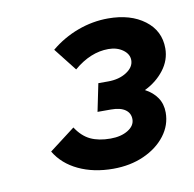

<svg xmlns="http://www.w3.org/2000/svg" viewBox="-52 -757 468 464"><g transform="rotate(-10 182.5 -525.0)"><path d="M191 -345Q143 -345 106 -362.5Q69 -380 50 -412L113 -460Q128 -437 148 -427.5Q168 -418 197 -418Q223 -418 240 -428.5Q257 -439 257 -455Q257 -470 245 -478.5Q233 -487 210 -487H177L191 -555H215Q242 -555 260.5 -567Q279 -579 279 -596Q279 -611 264.5 -621.5Q250 -632 229 -632Q185 -632 144 -597L100 -653Q130 -678 166.5 -691.5Q203 -705 241 -705Q296 -705 330.5 -679Q365 -653 365 -610Q365 -581 346.5 -557Q328 -533 299 -519Q318 -509 328.5 -493.5Q339 -478 339 -457Q339 -426 319.5 -400.5Q300 -375 266.5 -360Q233 -345 191 -345Z"/></g></svg>

Font: Red Hat Display ExtraBold
Style: Italic
Weight: 800
Italic angle: -12°
Designer: Pentagram, MCKL
Foundry: Pentagram, MCKL
Version: Version 1.023